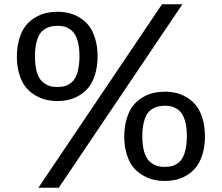

<svg xmlns="http://www.w3.org/2000/svg" viewBox="-20 -834 1041 901"><path d="M59.1 -569.8Q59.6 -616.7 71 -653.6Q82.5 -690.4 100.8 -713.4Q119.1 -736.3 144.3 -751.5Q169.4 -766.6 194.8 -772.5Q220.2 -778.3 248 -778.8Q276.4 -778.8 302 -772.9Q327.6 -767.1 353 -752Q378.4 -736.8 396.7 -713.6Q415 -690.4 426.5 -653.1Q438 -615.7 438 -567.9Q437.5 -521 426 -484.1Q414.6 -447.3 396.2 -424.3Q377.9 -401.4 352.8 -386.5Q327.6 -371.6 302.2 -365.7Q276.9 -359.9 249 -359.9Q221.2 -359.9 195.8 -366Q170.4 -372.1 144.8 -387.2Q119.1 -402.3 100.6 -425.3Q82 -448.2 70.6 -485.6Q59.1 -522.9 59.1 -569.8ZM740.2 -814H835.9L255.9 46.9H160.2ZM248 -712.9Q230.5 -712.4 216.6 -709Q202.6 -705.6 188.5 -696.3Q174.3 -687 165 -671.6Q155.8 -656.2 149.9 -630.4Q144 -604.5 144 -569.8Q144 -526.9 152.6 -497.1Q161.1 -467.3 177 -452.4Q192.9 -437.5 210 -431.6Q227.1 -425.8 249 -425.8Q266.6 -425.8 280.5 -429Q294.4 -432.1 308.3 -441.7Q322.3 -451.2 331.5 -466.3Q340.8 -481.4 346.7 -507.3Q352.5 -533.2 353 -567.9Q353 -603.5 347.2 -629.9Q341.3 -656.2 331.8 -671.9Q322.3 -687.5 308.1 -697Q293.9 -706.5 279.8 -709.7Q265.6 -712.9 248 -712.9ZM563 -194.8Q563.5 -241.7 575 -278.6Q586.4 -315.4 604.7 -338.4Q623 -361.3 648.2 -376.5Q673.3 -391.6 698.7 -397.5Q724.1 -403.3 752 -403.8Q780.3 -403.8 805.9 -397.9Q831.5 -392.1 856.9 -377Q882.3 -361.8 900.6 -338.6Q918.9 -315.4 930.4 -278.1Q941.9 -240.7 941.9 -192.9Q941.4 -146 929.9 -109.1Q918.5 -72.3 900.1 -49.3Q881.8 -26.4 856.7 -11.5Q831.5 3.4 806.2 9.3Q780.8 15.1 752.9 15.1Q725.1 15.1 699.7 9Q674.3 2.9 648.7 -12.2Q623 -27.3 604.5 -50.3Q585.9 -73.2 574.5 -110.6Q563 -147.9 563 -194.8ZM752 -337.9Q734.4 -337.4 720.5 -334Q706.5 -330.6 692.4 -321.3Q678.2 -312 668.9 -296.6Q659.7 -281.2 653.8 -255.4Q647.9 -229.5 647.9 -194.8Q647.9 -151.9 656.5 -122.1Q665 -92.3 680.9 -77.4Q696.8 -62.5 713.9 -56.6Q731 -50.8 752.9 -50.8Q770.5 -50.8 784.4 -54Q798.3 -57.1 812.3 -66.7Q826.2 -76.2 835.4 -91.3Q844.7 -106.4 850.6 -132.3Q856.4 -158.2 856.9 -192.9Q856.9 -228.5 851.1 -254.9Q845.2 -281.2 835.7 -296.9Q826.2 -312.5 812 -322Q797.9 -331.5 783.7 -334.7Q769.5 -337.9 752 -337.9Z"/></svg>

Font: Junction Regular
Style: Regular
Weight: 500
Designer: Caroline Hadilaksono
Foundry: Caroline Hadilaksono
Version: Version 1.056